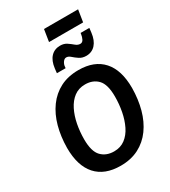

<svg xmlns="http://www.w3.org/2000/svg" viewBox="-252 -1189 1165 1317"><g transform="rotate(-30 330.5 -531.0)"><path d="M305 7Q179 7 112.5 -67Q46 -141 46 -283Q47 -373 68 -450Q89 -527 131 -585Q173 -643 235 -675Q297 -707 380 -707Q505 -707 571.5 -633Q638 -559 638 -417Q637 -327 616 -250Q595 -173 553 -115Q511 -57 449 -25Q387 7 305 7ZM315 -101Q366 -101 402.5 -128.5Q439 -156 462 -203Q485 -250 496 -307.5Q507 -365 507 -425Q507 -521 469.5 -560Q432 -599 370 -599Q319 -599 282.5 -571.5Q246 -544 222.5 -497Q199 -450 188 -392.5Q177 -335 177 -275Q177 -179 215 -140Q253 -101 315 -101ZM242 -762Q243 -772 244 -781Q245 -790 246 -798Q253 -855 281.5 -885Q310 -915 355 -915Q385 -915 406.5 -900.5Q428 -886 445.5 -871Q463 -856 482 -856Q500 -856 508.5 -874Q517 -892 519 -908Q521 -914 521 -920H590Q589 -911 588 -902Q587 -893 586 -885Q579 -827 550.5 -795.5Q522 -764 477 -764Q446 -764 423.5 -779Q401 -794 384.5 -809Q368 -824 351 -824Q336 -824 324.5 -807.5Q313 -791 312 -772Q311 -768 311 -762ZM302 -974 317 -1069H587L572 -974Z"/></g></svg>

Font: Georama SemiBold
Style: Italic
Weight: 600
Italic angle: -9°
Designer: Jean-Baptiste Levee
Foundry: Production Type
Version: Version 1.000